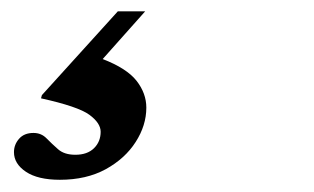

<svg xmlns="http://www.w3.org/2000/svg" viewBox="-20 -44 540 330"><path d="M83 265Q45 265 24.5 251.2Q4 237.5 4 217.5Q4 204.5 12.8 194.5Q21.5 184.5 37.5 184.5Q51 184.5 60 193.8Q69 203 79.8 212.5Q90.5 222 109.5 222Q130 222 141.5 210.8Q153 199.5 153 182.5Q153 167.5 133.5 153.2Q114 139 50.5 125L52 119.5L182.5 -24.5H229.5L156.5 57.5Q198 73.5 214.8 95Q231.5 116.5 231.5 141Q231.5 171.5 213.2 200Q195 228.5 161.8 246.8Q128.5 265 83 265Z"/></svg>

Font: Newsreader Text ExtraBold
Style: Italic
Weight: 800
Italic angle: -17°
Designer: Hugues Gentile
Foundry: Production Type
Version: Version 1.001